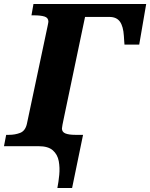

<svg xmlns="http://www.w3.org/2000/svg" viewBox="-44 -734 754 964"><path d="M244 210Q250 180 253.5 144Q257 108 251 75Q245 42 221.5 21Q198 0 150 0H-24L-13 -57H1Q32 -57 57.5 -67Q83 -77 91 -112L195 -603Q196 -609 197.5 -615.5Q199 -622 199 -625Q199 -645 179.5 -651Q160 -657 127 -657H114L124 -714H690L655 -510H581Q580 -519 579.5 -529Q579 -539 578 -553Q575 -602 558 -625.5Q541 -649 505 -649H383L278 -148Q267 -97 267 -89Q267 -71 284.5 -64Q302 -57 334 -57H373L318 210Z"/></svg>

Font: Noto Serif ExtraBold
Style: Italic
Weight: 800
Italic angle: -12°
Designer: Monotype Design Team
Foundry: Monotype Imaging Inc.
Version: Version 2.013